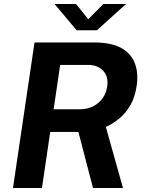

<svg xmlns="http://www.w3.org/2000/svg" viewBox="-20 -934 722 954"><path d="M44.5 0 151.5 -723H448.5Q533 -723 582.5 -695.5Q632 -668 650.2 -619.2Q668.5 -570.5 659 -507Q650.5 -450 627.5 -410.8Q604.5 -371.5 573 -345.5Q541.5 -319.5 506 -303L591 0H442L369.5 -278.5H229.5L188.5 0ZM246.5 -391H375.5Q412.5 -391 441.5 -405.2Q470.5 -419.5 489 -444.8Q507.5 -470 512.5 -503.5Q520 -553.5 492.5 -582.5Q465 -611.5 417.5 -611.5H279ZM361 -783.5 251 -914H358L418.5 -838.5L493.5 -914H606L461.5 -783.5Z"/></svg>

Font: Public Sans Thin
Style: Bold Italic
Weight: 700
Italic angle: -8°
Version: Version 2.001